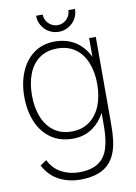

<svg xmlns="http://www.w3.org/2000/svg" viewBox="-103 -786 783 1107"><g transform="rotate(-10 288.0 -232.5)"><path d="M302 -606Q271 -606 244.8 -621.2Q218.5 -636.5 203.2 -662.8Q188 -689 188 -720H227Q227 -700 237.2 -682.8Q247.5 -665.5 264.8 -655.2Q282 -645 302 -645Q322.5 -645 339.8 -655.2Q357 -665.5 367 -682.8Q377 -700 377 -720H416Q416 -689 400.8 -662.8Q385.5 -636.5 359.2 -621.2Q333 -606 302 -606ZM276 255Q210.5 255 154.2 226.8Q98 198.5 64 135L101 110Q126.5 162 173.8 187Q221 212 276 212Q347.5 212 388.2 185.2Q429 158.5 446 106Q463 53.5 463 -30V-168H467V-540H506V-30Q506 25.5 501 63Q489 161.5 434.5 208.2Q380 255 276 255ZM275 15Q200.5 15 147.5 -22Q94.5 -59 67.2 -124Q40 -189 40 -271Q40 -351.5 67 -416Q94 -480.5 145.2 -517.8Q196.5 -555 267 -555Q340.5 -555 393 -518.8Q445.5 -482.5 472.2 -418.2Q499 -354 499 -271Q499 -189.5 472.5 -124.8Q446 -60 395.2 -22.5Q344.5 15 275 15ZM275 -27Q336.5 -27 379.8 -58.5Q423 -90 445 -145.2Q467 -200.5 467 -271Q467 -342.5 445 -397Q423 -451.5 379.8 -482.2Q336.5 -513 275 -513Q212.5 -513 169.8 -482Q127 -451 106 -396.2Q85 -341.5 85 -271Q85 -200.5 106.8 -145.2Q128.5 -90 171.2 -58.5Q214 -27 275 -27Z"/></g></svg>

Font: Manrope
Style: Regular
Weight: 400
Designer: Mikhail Sharanda
Foundry: Mikhail Sharanda
Version: Version 4.503